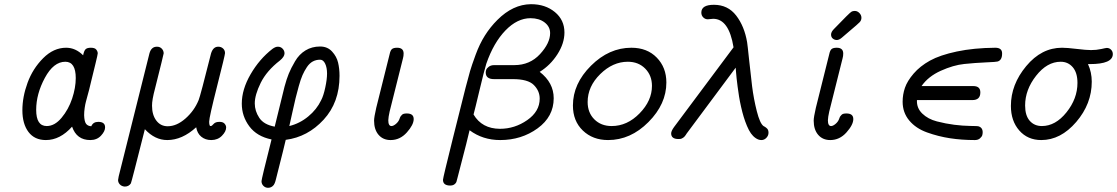

<svg xmlns="http://www.w3.org/2000/svg" viewBox="-20 -664 5335 917"><path d="M86.9 -137.2Q86.9 -201.2 111.6 -268.6Q136.2 -335.9 186 -386Q235.8 -436 295.9 -436Q340.8 -436 377 -399.9Q380.9 -419.9 387.9 -428Q395 -436 414.1 -436Q433.1 -436 439.9 -427Q446.8 -418 446.8 -409.2Q446.8 -404.3 436.3 -361.1Q425.8 -317.9 415.8 -277.3Q405.8 -236.8 405.8 -235.8Q403.8 -229 398.4 -208.5Q393.1 -188 390.1 -177.5Q387.2 -167 384.5 -148.9Q381.8 -130.9 381.8 -113.8Q382.8 -84 390.9 -73Q398.9 -62 416 -61Q424.8 -82 449.2 -82Q482.4 -82 481.9 -55.2Q481.9 -37.1 462.4 -16.1Q442.9 4.9 411.1 4.9Q346.2 4.9 324.2 -59.1Q267.1 4.9 199.2 4.9Q145 4.9 116 -33.7Q86.9 -72.3 86.9 -137.2ZM152.8 -139.2Q152.8 -62 203.1 -62Q241.2 -62 274.2 -101.6Q307.1 -141.1 324.5 -193.1Q341.8 -245.1 341.8 -291Q341.8 -369.1 292 -369.1Q235.8 -369.1 194.3 -292.2Q152.8 -215.3 152.8 -139.2Z M543.9 195.8Q543.9 195.8 546.9 178.2L693.8 -409.2Q702.6 -441.4 730 -440.9Q744.1 -440.9 752.9 -431.4Q761.7 -421.9 761.7 -409.2Q761.7 -405.3 720.7 -242.2Q705.6 -186 706.1 -159.2Q706.1 -115.2 726.6 -88.1Q747.1 -61 780.8 -61Q823.7 -61 865.7 -97.9Q907.7 -134.8 928.7 -186Q936.5 -204.1 987.8 -408.2Q997.6 -441.4 1022.9 -440.9Q1036.1 -440.9 1045.4 -432.4Q1054.7 -423.8 1054.7 -410.2Q1054.7 -401.4 1016.8 -252.2Q979 -103 979 -83Q979 -73.2 980.5 -68.1Q981.9 -63 983.4 -62.5Q984.9 -62 986.8 -62Q991.7 -62 1000.2 -72Q1008.8 -82 1027.8 -82H1028.8Q1044.9 -82 1052.5 -73.5Q1060.1 -64.9 1060.1 -55.2Q1060.1 -36.1 1040 -15.6Q1020 4.9 988.8 4.9Q960.9 4.9 941.4 -11Q921.9 -26.9 917 -56.2Q850.1 4.9 778.8 4.9Q719.7 4.9 671.9 -46.9Q607.9 207 605 211.9Q595.2 227.1 575.7 227.1Q561.5 226.1 552.7 217Q543.9 208 543.9 195.8Z M1134.8 -168.9Q1134.8 -236.8 1176.8 -309.3Q1218.8 -381.8 1280.8 -430.2Q1295.9 -441.4 1307.6 -440.9Q1320.8 -440.9 1329.8 -431.4Q1338.9 -421.9 1338.9 -409.2Q1338.9 -393.1 1316.9 -375Q1253.9 -326.2 1225.3 -268.6Q1196.8 -210.9 1196.8 -169.9Q1196.8 -133.8 1218.3 -101.3Q1239.7 -68.8 1292 -59.1Q1334 -231 1338.9 -250Q1348.6 -286.1 1359.1 -312Q1369.6 -337.9 1389.2 -371.3Q1408.7 -404.8 1439.2 -423.3Q1469.7 -441.9 1508.8 -441.9Q1543.9 -441.9 1565.9 -418Q1587.9 -394 1594.7 -365Q1601.6 -335.9 1601.6 -301.8Q1601.6 -174.8 1525.6 -92.3Q1449.7 -9.8 1344.7 3.9Q1341.8 19 1297.9 191.9L1296.9 195.8Q1295.9 199.7 1294.9 202.9Q1293.9 206.1 1292 210.9Q1290 215.8 1287.4 219.5Q1284.7 223.1 1280.8 226.1Q1276.9 229 1271.7 231Q1266.6 232.9 1259.8 232.9Q1247.6 232.9 1238.3 223.9Q1229 214.8 1229 201.2Q1229 191.4 1276.9 2Q1207 -12.2 1170.9 -60.5Q1134.8 -108.9 1134.8 -168.9ZM1361.8 -62Q1411.6 -74.2 1452.1 -107.7Q1492.7 -141.1 1513.7 -185.1Q1524.9 -206.1 1533.4 -245.6Q1542 -285.2 1542 -313Q1542 -340.8 1533 -359.9Q1523.9 -378.9 1508.8 -378.9Q1489.7 -378.9 1473.9 -370.4Q1458 -361.8 1445.8 -343.5Q1433.6 -325.2 1424.8 -305.2Q1416 -285.2 1407 -252.7Q1397.9 -220.2 1391.8 -195.1Q1385.7 -169.9 1376.7 -128.9Q1367.7 -87.9 1361.8 -62Z M1766.6 -87.9Q1766.6 -104 1776.9 -148.9L1840.8 -404.8Q1844.7 -423.8 1852.3 -429.9Q1859.9 -436 1876.5 -436Q1907.2 -436 1907.7 -409.2Q1907.7 -396 1904.8 -386.2L1840.8 -130.9Q1835 -105 1834.5 -89.8Q1834.5 -62 1849.6 -62Q1858.4 -62 1870.1 -71.5Q1881.8 -81.1 1886.7 -92.8Q1887.7 -94.7 1889.6 -100.3Q1891.6 -106 1893.6 -108.4Q1895.5 -110.8 1899.2 -115Q1902.8 -119.1 1908.7 -120.6Q1914.6 -122.1 1922.9 -122.1Q1956.1 -122.1 1955.8 -95Q1955.6 -67.9 1923.1 -31.5Q1890.6 4.9 1845.7 4.9Q1809.6 4.9 1788.1 -20Q1766.6 -44.9 1766.6 -87.9Z M2095.7 194.8Q2095.7 186 2142.6 -2L2203.6 -245.1Q2217.8 -299.3 2225.1 -324.7Q2232.4 -350.1 2251.5 -402.1Q2270.5 -454.1 2296.1 -494.6Q2321.8 -535.2 2355.5 -568.8Q2429.7 -643.1 2515.6 -644H2516.6Q2584.5 -644 2630.1 -606.4Q2675.8 -568.8 2675.8 -508.8Q2675.8 -457 2642.1 -404.5Q2608.4 -352.1 2557.6 -320.8Q2624.5 -269 2624.5 -194.8Q2624.5 -106.9 2547.6 -51Q2470.7 4.9 2368.7 4.9Q2285.6 4.9 2222.7 -42Q2218.8 -21 2164.6 187Q2161.6 199.2 2159.7 205.1Q2157.7 210.9 2150.1 216.6Q2142.6 222.2 2129.4 222.2Q2095.7 221.7 2095.7 194.8ZM2241.7 -117.2Q2281.7 -49.3 2367.7 -48.8Q2438.5 -48.8 2498 -90.3Q2557.6 -131.8 2557.6 -192.9Q2557.6 -230 2529.5 -258.1Q2501.5 -286.1 2429.7 -286.1H2339.8Q2299.8 -286.1 2299.8 -317.9Q2299.8 -323.7 2302.2 -330.8Q2304.7 -337.9 2314.7 -345.5Q2324.7 -353 2340.8 -353H2436.5Q2510.7 -353 2559.1 -405.5Q2607.4 -458 2607.4 -505.9Q2607.4 -536.6 2581.1 -556.9Q2554.7 -577.1 2513.7 -577.1Q2450.7 -577.1 2394 -518.6Q2337.4 -460 2302.7 -359.9Q2293 -329.1 2270.3 -233.6Q2247.6 -138.2 2241.7 -117.2Z M2716.3 -160.2Q2716.3 -264.2 2802.5 -350.1Q2888.7 -436 2995.6 -436Q3070.8 -436 3116.7 -388.9Q3162.6 -341.8 3162.6 -270Q3162.6 -167 3077.1 -81.1Q2991.7 4.9 2884.3 4.9Q2811 4.9 2763.7 -40.5Q2716.3 -85.9 2716.3 -160.2ZM2786.6 -176.8Q2786.6 -126 2818.6 -94Q2850.6 -62 2901.4 -62Q2975.6 -62 3034.7 -122.6Q3093.8 -183.1 3093.8 -253.9Q3093.8 -303.7 3061.5 -336.4Q3029.3 -369.1 2978.5 -369.1Q2906.7 -369.1 2846.7 -310.1Q2786.6 -251 2786.6 -176.8Z M3185.5 -26.9Q3185.5 -38.1 3199.2 -57.1L3483.4 -438Q3461.4 -574.2 3386.2 -574.2Q3381.3 -574.2 3372.3 -573Q3363.3 -571.8 3360.4 -571.8Q3348.1 -571.8 3338.9 -580.8Q3329.6 -589.8 3329.6 -604Q3329.6 -641.1 3389.6 -641.1Q3456.5 -641.1 3496.1 -589.6Q3535.6 -538.1 3548.3 -461.9Q3550.3 -450.7 3557.4 -381.8Q3564.5 -313 3572 -252.4Q3579.6 -191.9 3594.5 -133.1Q3609.4 -74.2 3626.5 -62Q3627.4 -62 3631.8 -59.1Q3636.2 -56.2 3638.4 -54.7Q3640.6 -53.2 3644 -49.6Q3647.5 -45.9 3648.9 -41Q3650.4 -36.1 3650.4 -29.8Q3650.4 -16.6 3640.4 -5.9Q3630.4 4.9 3616.5 4.9Q3602.5 4.9 3589.4 -4.2Q3576.2 -13.2 3566.4 -27.1Q3556.6 -41 3547.6 -62.5Q3538.6 -84 3532 -105.5Q3525.4 -127 3519.3 -154.1Q3513.2 -181.2 3509.8 -202.6Q3506.3 -224.1 3502.9 -250Q3499.5 -275.9 3498 -290.5Q3496.6 -305.2 3495.1 -322.5Q3493.7 -339.8 3493.7 -340.8L3259.3 -25.9Q3258.3 -23.9 3255.9 -20.5Q3253.4 -17.1 3252 -15.1Q3250.5 -13.2 3248 -10.5Q3245.6 -7.8 3242.9 -6.3Q3240.2 -4.9 3236.8 -2.9Q3233.4 -1 3229.5 -0.5Q3225.6 0 3220.2 0Q3185.5 0 3185.5 -26.9Z M3866.2 -87.9Q3866.2 -104 3876.5 -148.9L3940.4 -404.8Q3944.3 -423.8 3951.9 -429.9Q3959.5 -436 3976.1 -436Q4006.8 -436 4007.3 -409.2Q4007.3 -396 4004.4 -386.2L3940.4 -130.9Q3934.6 -105 3934.1 -89.8Q3934.1 -62 3949.2 -62Q3958 -62 3969.7 -71.5Q3981.4 -81.1 3986.3 -92.8Q3987.3 -94.7 3989.3 -100.3Q3991.2 -106 3993.2 -108.4Q3995.1 -110.8 3998.8 -115Q4002.4 -119.1 4008.3 -120.6Q4014.2 -122.1 4022.5 -122.1Q4055.7 -122.1 4055.4 -95Q4055.2 -67.9 4022.7 -31.5Q3990.2 4.9 3945.3 4.9Q3909.2 4.9 3887.7 -20Q3866.2 -44.9 3866.2 -87.9ZM3949.2 -499Q3949.2 -512.2 3964.4 -526.9Q4037.6 -603 4046.4 -607.9Q4052.2 -611.8 4062.5 -611.8Q4074.7 -611.8 4084.5 -601.8Q4094.2 -591.8 4094.2 -579.1Q4094.2 -566.9 4085.7 -557.9Q4077.1 -548.8 4038.1 -516.1Q4015.1 -497.1 4000.5 -483.9Q3987.3 -472.7 3976.3 -472.9Q3965.3 -473.1 3957.3 -480Q3949.2 -486.8 3949.2 -499Z M4291 -178.2Q4291 -212.4 4302 -244.6Q4313 -276.9 4343.5 -312.5Q4374 -348.1 4421.6 -374.5Q4469.2 -400.9 4549.8 -418Q4630.4 -435.1 4733.4 -436Q4766.6 -436 4766.1 -408.2Q4766.1 -376 4744.1 -370.1Q4739.3 -368.2 4688.2 -366Q4637.2 -363.8 4585.2 -358.4Q4533.2 -353 4473.1 -325.9Q4413.1 -298.8 4381.3 -252.9H4628.4Q4662.6 -252.9 4662.1 -222.2Q4662.1 -186 4624 -186H4359.4Q4357.4 -147.9 4384.8 -121.6Q4412.1 -95.2 4454.6 -84.2Q4497.1 -73.2 4537.6 -68.1Q4578.1 -63 4614.3 -62.5Q4650.4 -62 4652.3 -61Q4673.3 -55.2 4673.3 -32.2Q4673.3 -25.4 4671.4 -18.3Q4669.4 -11.2 4660.4 -3.2Q4651.4 4.9 4636.2 4.9Q4573.2 4.9 4517.3 -3.7Q4461.4 -12.2 4407.7 -31.5Q4354 -50.8 4322.5 -88.6Q4291 -126.5 4291 -178.2Z M4808.1 -158.2Q4808.1 -260.3 4881.1 -348.1Q4954.1 -436 5052.2 -436Q5076.2 -436 5122.1 -430.4Q5168 -424.8 5190.9 -424.8Q5216.8 -424.8 5239.5 -429.9Q5262.2 -435.1 5266.1 -435.1Q5278.3 -435.1 5286.6 -426.5Q5294.9 -418 5294.9 -405.8Q5294.9 -357.9 5185.1 -357.9H5176.3Q5194.3 -318.8 5194.3 -273.9Q5194.3 -168 5120.1 -81.5Q5045.9 4.9 4953.1 4.9Q4888.2 4.9 4848.1 -40.8Q4808.1 -86.4 4808.1 -158.2ZM4876 -160.2Q4876 -112.3 4897.9 -87.2Q4919.9 -62 4956.1 -62Q5021 -62 5073.5 -127.4Q5126 -192.9 5126 -268.1Q5126 -316.9 5103.5 -343Q5081.1 -369.1 5045.9 -369.1Q4981 -369.1 4928.5 -302.2Q4876 -235.4 4876 -160.2Z"/></svg>

Font: CMU Typewriter Text
Style: Italic
Weight: 500
Italic angle: -14.04°
Version: Version 0.7.0